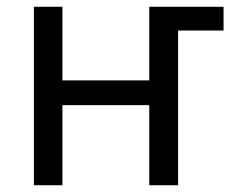

<svg xmlns="http://www.w3.org/2000/svg" viewBox="-20 -542 690 566"><path d="M505 -452V4H420V-232H164V4H80V-522H164V-305H420V-522H639V-452Z"/></svg>

Font: Repo Regular
Style: Regular
Weight: 400
Designer: Stefan Peev
Foundry: Context Ltd
Version: Version 1.502